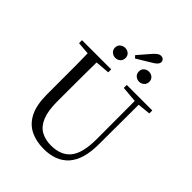

<svg xmlns="http://www.w3.org/2000/svg" viewBox="-288 -1203 1373 1373"><g transform="rotate(45 398.5 -516.5)"><path d="M302.7 -806.5Q282.6 -806.5 266.1 -820.4Q249.6 -834.4 249.6 -857.4Q249.6 -881.1 266.1 -894.4Q282.6 -907.8 302.7 -907.8Q325.2 -907.8 340.6 -894.4Q356 -881.1 356 -857.4Q356 -834.4 340.6 -820.4Q325.2 -806.5 302.7 -806.5ZM406.2 -903.4 389.6 -920.9 472 -1016.2Q489.2 -1034.5 501.1 -1041.9Q512.9 -1049.3 524.8 -1049.3Q538.9 -1049.3 548.5 -1040.6Q558 -1031.8 558 -1018.1Q558 -1006.1 547.5 -993.8Q537 -981.6 510.7 -966.6ZM543.5 -806.5Q522.2 -806.5 506.6 -820.4Q491 -834.4 491 -857.4Q491 -881.1 506.6 -894.4Q522.2 -907.8 543.5 -907.8Q564.6 -907.8 580.6 -894.4Q596.6 -881.1 596.6 -857.4Q596.6 -834.4 580.6 -820.4Q564.6 -806.5 543.5 -806.5ZM401.2 16.1Q323.9 16.1 265.4 -13.2Q206.9 -42.4 174.6 -106.7Q142.4 -171.1 142.4 -276.5V-391Q142.4 -475.8 142.3 -560.2Q142.2 -644.6 140 -728H232.2Q231.2 -645.4 230.7 -561.2Q230.2 -477 230.2 -391V-291.5Q230.2 -198.9 253 -143.1Q275.8 -87.3 318.7 -62.8Q361.7 -38.3 420.2 -38.3Q522.2 -38.3 571.4 -100.5Q620.6 -162.6 620.2 -305.7L619.4 -728H658.7L657.1 -285.6Q656.7 -132.5 591.2 -58.2Q525.7 16.1 401.2 16.1ZM45.5 -698V-728H340.7V-698L201.1 -686.9H179.8ZM498.2 -698V-728H756.2V-698L647.1 -686.7H626.2Z"/></g></svg>

Font: Noto Serif HK
Style: Regular
Weight: 200
Designer: Ryoko NISHIZUKA 西塚涼子 (kana & ideographs); Frank Grießhammer (Latin, Greek & Cyrillic); Wenlong ZHANG 张文龙 (bopomofo); San
Foundry: Adobe
Version: Version 2.001;hotconv 1.1.0;makeotfexe 2.6.0